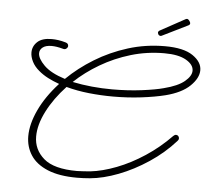

<svg xmlns="http://www.w3.org/2000/svg" viewBox="-57 -790 1062 976"><g transform="rotate(5 474.0 -302.5)"><path d="M371 124Q280 124 221 99.5Q162 75 134 32Q106 -11 106 -65Q106 -127 140 -199.5Q174 -272 238 -342Q238 -342 239 -343Q208 -354 181 -368Q154 -382 133 -400Q109 -420 97 -444Q85 -468 85 -490Q85 -522 109 -544.5Q133 -567 182 -567Q198 -567 216 -564.5Q234 -562 254 -556Q268 -552 268 -539Q268 -532 260.5 -525.5Q253 -519 242 -523Q209 -532 185 -532Q155 -532 139.5 -520Q124 -508 124 -490Q124 -463 158.5 -428.5Q193 -394 266 -371Q326 -430 403.5 -477.5Q481 -525 571 -553Q661 -581 759 -581Q854 -581 901 -549Q948 -517 948 -475Q948 -435 906.5 -394.5Q865 -354 783 -333Q731 -320 661.5 -311.5Q592 -303 518 -303Q456 -303 394.5 -309.5Q333 -316 278 -331Q217 -266 181.5 -196.5Q146 -127 146 -67Q146 0 198 45Q250 90 368 90Q383 90 400 88.5Q417 87 435 86Q497 79 568.5 51.5Q640 24 710.5 -22.5Q781 -69 840 -130Q847 -137 854 -137Q861 -137 865.5 -132Q870 -127 870 -120Q870 -113 864 -107Q807 -43 732.5 6.5Q658 56 581 85.5Q504 115 437 121Q403 124 371 124ZM307 -359Q355 -349 406.5 -344Q458 -339 510 -339Q590 -339 660.5 -348Q731 -357 771 -368Q842 -386 875.5 -414Q909 -442 909 -469Q909 -500 870 -522.5Q831 -545 759 -545Q670 -545 588 -520.5Q506 -496 434.5 -454Q363 -412 307 -359ZM730 -631Q726 -632 722.5 -634.5Q719 -637 717 -645V-647Q717 -651 719 -653Q721 -655 723 -657L851 -727Q854 -729 860 -729Q865 -728 870.5 -720.5Q876 -713 876 -708Q876 -700 866 -696L736 -632Q734 -631 730 -631Z"/></g></svg>

Font: Meow Script
Style: Regular
Weight: 400
Designer: Robert E. Leuschke
Foundry: Robert E. Leuschke
Version: Version 1.010; ttfautohint (v1.8.3)